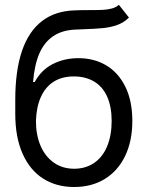

<svg xmlns="http://www.w3.org/2000/svg" viewBox="-20 -749 601 780"><path d="M313.5 -629.9Q307.6 -629.9 301.3 -629.4Q294.9 -628.9 288.1 -628.9Q233.4 -627 196.8 -602.5Q160.2 -578.1 140.1 -532.2Q120.1 -486.3 114.3 -416H121.1Q147.5 -464.8 194.3 -488.8Q241.2 -512.7 298.8 -512.7Q362.3 -512.7 411.6 -483.4Q460.9 -454.1 489.3 -396.5Q517.6 -338.9 517.6 -257.8Q517.6 -175.8 488.3 -115.2Q459 -54.7 405.8 -22Q352.5 10.7 281.2 10.7Q209 10.7 155.3 -23.4Q101.6 -57.6 71.8 -124.5Q42 -191.4 42 -287.1V-342.8Q42 -461.9 69.3 -542Q96.7 -622.1 150.9 -663.6Q205.1 -705.1 286.1 -707Q306.6 -708 343.8 -708Q380.9 -708 398.9 -709Q417 -710 434.1 -714.4Q451.2 -718.8 462.9 -729.5L503.9 -677.7Q483.4 -657.2 456.1 -647.5Q428.7 -637.7 398.4 -634.8Q368.2 -631.8 313.5 -629.9ZM433.6 -257.8Q433.6 -315.4 415.5 -356Q397.5 -396.5 362.8 -417.5Q328.1 -438.5 279.3 -438.5Q232.4 -438.5 198.7 -417.5Q165 -396.5 146.5 -356Q127.9 -315.4 126 -257.8Q126 -200.2 145 -156.2Q164.1 -112.3 199.2 -87.9Q234.4 -63.5 281.2 -63.5Q328.1 -63.5 362.8 -87.4Q397.5 -111.3 415.5 -155.3Q433.6 -199.2 433.6 -257.8Z"/></svg>

Font: Pretendard JP Variable
Style: Regular
Weight: 400
Designer: Base glyphs from Inter by Rasmus Andersson; Hangul glyphs from Noto Sans CJK(Source Han Sans) by Jang Soo-young and Kang
Foundry: Kil Hyung-jin
Version: Version 1.307;Glyphs 3.2 (3192)